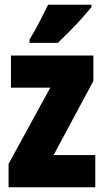

<svg xmlns="http://www.w3.org/2000/svg" viewBox="-20 -786 437 806"><path d="M380 0H16V-98L191 -418H26V-553H372V-446L205 -135H380ZM364 -756Q350 -739 326.5 -712.5Q303 -686 275.5 -658Q248 -630 223 -606H104V-620Q128 -660 147 -696.5Q166 -733 182 -766H364Z"/></svg>

Font: Noto Sans Gurmukhi ExtraCondensed Black
Style: Regular
Weight: 900
Width: 2
Designer: Jelle Bosma - Monotype Design Team
Foundry: Monotype Imaging Inc.
Version: Version 2.004; ttfautohint (v1.8.4.7-5d5b)